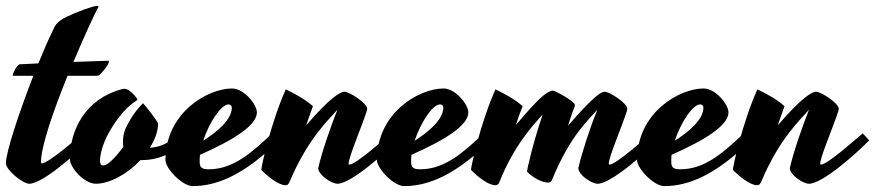

<svg xmlns="http://www.w3.org/2000/svg" viewBox="-74 -596 2967 651"><path d="M25 27C71 27 186 -76 229 -120C222 -128 213 -138 207 -144C184 -124 89 -42 68 -42C66 -42 65 -43 65 -45C65 -102 109 -225 155 -339H252C258 -339 262 -341 263 -342C277 -354 305 -390 292 -390L175 -386C214 -479 251 -558 259 -571C260 -573 260 -574 260 -574C260 -576 258 -576 255 -576C241 -576 183 -554 154 -540C115 -522 111 -505 104 -490C91 -464 74 -425 56 -381L-8 -378C-18 -374 -31 -347 -31 -340C-31 -339 -30 -339 -30 -339H39C-7 -220 -54 -82 -54 -42C-54 -20 3 27 25 27Z M265 -50C265 -73 275 -118 310 -171C357 -243 389 -252 392 -258C392 -263 366 -295 348 -295C345 -295 339 -294 337 -293C216 -260 163 -156 163 -57C163 -27 212 27 251 27C298 27 358 -6 402 -53C459 -53 509 -70 564 -127C558 -134 547 -146 541 -152C504 -113 473 -97 434 -95C451 -122 462 -150 462 -178C458 -187 425 -231 411 -246L408 -243C377 -213 356 -169 356 -169C344 -146 343 -128 343 -115C343 -111 343 -105 344 -98C318 -62 291 -35 276 -35C269 -35 265 -40 265 -50Z M849 -144C785 -84 720 -22 634 -22C610 -22 603 -28 603 -48C603 -55 603 -63 604 -71C719 -122 797 -171 797 -215C797 -242 753 -296 713 -296C629 -296 487 -213 487 -53C487 -25 544 35 579 35C662 35 754 -3 873 -120ZM701 -242C708 -242 712 -237 712 -231C712 -191 663 -149 615 -119C636 -182 676 -242 701 -242Z M987 -236C959 -261 922 -280 895 -293C844 -179 812 -32 812 -20C836 5 872 32 894 32C903 32 905 26 909 18C971 -129 1044 -193 1069 -223L1070 -224C1047 -166 1017 -80 1005 -26C1005 -3 1050 27 1070 27C1116 27 1231 -76 1274 -120C1267 -128 1258 -138 1252 -144C1229 -124 1132 -38 1111 -38C1109 -38 1108 -39 1108 -41C1108 -63 1153 -168 1169 -218C1170 -222 1171 -225 1171 -227C1171 -246 1111 -285 1094 -285C1080 -285 1045 -265 964 -171C972 -193 979 -215 987 -236Z M1566 -144C1502 -84 1437 -22 1351 -22C1327 -22 1320 -28 1320 -48C1320 -55 1320 -63 1321 -71C1436 -122 1514 -171 1514 -215C1514 -242 1470 -296 1430 -296C1346 -296 1204 -213 1204 -53C1204 -25 1261 35 1296 35C1379 35 1471 -3 1590 -120ZM1418 -242C1425 -242 1429 -237 1429 -231C1429 -191 1380 -149 1332 -119C1353 -182 1393 -242 1418 -242Z M1698 -236C1670 -261 1633 -280 1606 -293C1555 -179 1523 -32 1523 -20C1547 5 1583 32 1605 32C1612 32 1617 29 1619 22C1669 -104 1735 -173 1766 -208C1734 -114 1713 -23 1713 -14C1737 11 1768 23 1784 23C1791 23 1796 20 1798 13C1861 -141 1926 -193 1951 -224C1928 -166 1899 -80 1887 -26C1887 -3 1932 27 1952 27C1998 27 2113 -76 2156 -120C2149 -128 2140 -138 2134 -144C2111 -124 2014 -38 1993 -38C1991 -38 1990 -39 1990 -41C1990 -63 2035 -168 2051 -218C2052 -222 2053 -225 2053 -227C2053 -246 1993 -285 1976 -285C1964 -285 1939 -270 1852 -170C1859 -192 1866 -213 1874 -234C1876 -239 1875 -243 1873 -245C1861 -259 1809 -289 1798 -289C1778 -283 1757 -269 1675 -172C1682 -194 1690 -216 1698 -236Z M2448 -144C2384 -84 2319 -22 2233 -22C2209 -22 2202 -28 2202 -48C2202 -55 2202 -63 2203 -71C2318 -122 2396 -171 2396 -215C2396 -242 2352 -296 2312 -296C2228 -296 2086 -213 2086 -53C2086 -25 2143 35 2178 35C2261 35 2353 -3 2472 -120ZM2300 -242C2307 -242 2311 -237 2311 -231C2311 -191 2262 -149 2214 -119C2235 -182 2275 -242 2300 -242Z M2586 -236C2558 -261 2521 -280 2494 -293C2443 -179 2411 -32 2411 -20C2435 5 2471 32 2493 32C2502 32 2504 26 2508 18C2570 -129 2643 -193 2668 -223L2669 -224C2646 -166 2616 -80 2604 -26C2604 -3 2649 27 2669 27C2715 27 2830 -76 2873 -120C2866 -128 2857 -138 2851 -144C2828 -124 2731 -38 2710 -38C2708 -38 2707 -39 2707 -41C2707 -63 2752 -168 2768 -218C2769 -222 2770 -225 2770 -227C2770 -246 2710 -285 2693 -285C2679 -285 2644 -265 2563 -171C2571 -193 2578 -215 2586 -236Z"/></svg>

Font: Yesteryear
Style: Regular
Weight: 400
Designer: Astigmatic (AOETI)
Foundry: Astigmatic (AOETI)
Version: Version 1.000